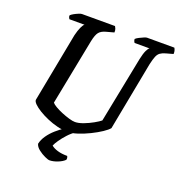

<svg xmlns="http://www.w3.org/2000/svg" viewBox="-157 -836 1094 1168"><g transform="rotate(20 390.5 -252.0)"><path d="M336 0Q304 0 269.5 -8.5Q235 -17 202.5 -31Q170 -45 144 -61Q118 -77 103 -92Q88 -107 89 -118L175 -567Q183 -600 193 -621.5Q203 -643 211 -648H113Q111 -651 108 -657Q105 -663 106 -671Q113 -678 126.5 -685.5Q140 -693 154 -698.5Q168 -704 174 -704H388Q391 -700 395 -690Q399 -680 398 -666L350 -653Q319 -645 305 -628Q291 -611 282 -567L198 -139Q205 -130 224.5 -118.5Q244 -107 269.5 -96.5Q295 -86 319 -79Q343 -72 358 -72Q381 -72 411.5 -83.5Q442 -95 470.5 -111Q499 -127 512 -138L597 -566Q605 -604 614.5 -624Q624 -644 632 -648H535Q533 -650 530 -656.5Q527 -663 527 -671Q534 -678 548.5 -685.5Q563 -693 576.5 -698.5Q590 -704 595 -704H772Q775 -700 778.5 -690Q782 -680 781 -666L734 -653Q713 -647 700.5 -638Q688 -629 680.5 -611Q673 -593 665 -558L580 -113Q569 -99 540.5 -80Q512 -61 474.5 -42.5Q437 -24 400 -12Q363 0 336 0ZM292 200Q283 200 261 190Q239 180 218.5 164Q198 148 193 129Q199 101 217.5 74.5Q236 48 261.5 25.5Q287 3 314 -14L387 -16Q361 1 339 25Q317 49 301.5 71.5Q286 94 280 109Q295 122 321.5 130Q348 138 385 138Q387 142 388.5 147.5Q390 153 388 162Q372 178 343.5 189Q315 200 292 200Z"/></g></svg>

Font: Texturina 12pt SemiBold
Style: Italic
Weight: 600
Italic angle: -11°
Version: Version 1.002